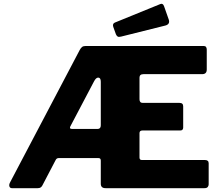

<svg xmlns="http://www.w3.org/2000/svg" viewBox="-20 -982 1144 1002"><path d="M1049 -147Q1069 -147 1069 -130V-20Q1069 -12 1064 -6Q1059 0 1047 0H531Q506 0 506 -23V-144Q506 -157 494 -157H286Q275 -157 270 -146L201 -14Q198 -8 192.5 -4Q187 0 177 0H42Q32 0 29 -9.5Q26 -19 34 -33L396 -721Q402 -732 408.5 -737Q415 -742 427 -742H1043Q1059 -742 1059 -723V-619Q1059 -595 1035 -595H729Q708 -595 708 -577V-464Q708 -445 725 -445H917Q936 -445 936 -427V-316Q936 -310 932.5 -305.5Q929 -301 920 -301H723Q708 -301 708 -287V-160Q708 -147 720 -147H1049ZM489 -309Q506 -309 506 -328V-555Q506 -576 493.5 -577Q481 -578 470 -556L350 -328Q338 -309 356 -309H489ZM836 -950 861 -879Q868 -856 844 -849L612 -791Q600 -788 594.5 -791Q589 -794 585 -803L571 -842Q566 -858 579 -864L817 -961Q830 -966 836 -950Z"/></svg>

Font: Libre Franklin Thin ExtraBold
Style: Regular
Weight: 800
Version: Version 3.000